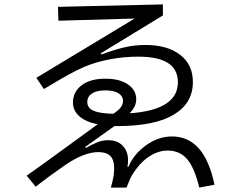

<svg xmlns="http://www.w3.org/2000/svg" viewBox="-20 -802 1096 871"><path d="M953 36 884 49Q862 -42 828.5 -80.5Q795 -119 741 -119Q697 -119 655 -91Q613 -63 578 -6Q570 9 563.5 25.5Q557 42 554 49H483Q491 21 496 -7Q498 -29 498 -37Q498 -77 480.5 -94.5Q463 -112 426 -112Q363 -112 278 -55Q192 5 142 45L101 -5Q150 -39 335 -174L423 -238Q369 -249 340 -274.5Q311 -300 311 -337Q311 -385 350 -415Q389 -445 458 -445Q523 -445 560.5 -419Q598 -393 598 -352Q598 -318 568 -288Q787 -303 787 -429Q787 -545 608 -545Q542 -545 478.5 -533Q415 -521 363 -499Q330 -485 289.5 -462.5Q249 -440 179 -398L145 -449L591 -718L245 -708L243 -771L719 -782V-732L437 -560L440 -555Q500 -577 545.5 -587.5Q591 -598 640 -598Q739 -598 797 -553.5Q855 -509 855 -430Q855 -334 768.5 -282Q682 -230 512 -230H499L415 -170L366 -135L370 -131Q400 -148 422.5 -157Q445 -166 471 -166Q513 -166 537 -140.5Q561 -115 561 -74Q561 -61 558 -46H563Q586 -102 642 -142.5Q698 -183 760 -183Q908 -183 953 36ZM494 -286Q517 -301 527.5 -314.5Q538 -328 538 -344Q538 -366 517.5 -379Q497 -392 458 -392Q419 -392 397.5 -378Q376 -364 376 -339Q376 -312 404.5 -299.5Q433 -287 494 -286Z"/></svg>

Font: PlemolJP
Style: Regular
Weight: 400
Monospace: yes
Version: v2.0.4; ttfautohint (v1.8.4.7-5d5b-dirty) -l 6 -r 45 -G 200 